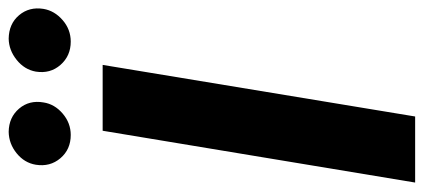

<svg xmlns="http://www.w3.org/2000/svg" viewBox="-290 -696 986 447"><g transform="rotate(-90 203.5 -473.0)"><path d="M275.4 -727.5 155.3 0H1.5L122.1 -727.5ZM112.3 -801.8Q78.6 -801.8 58.1 -825.9Q37.6 -850.1 43 -883.3Q47.4 -909.7 69.6 -927.7Q91.8 -945.8 119.6 -946.3Q153.3 -945.8 173.6 -922.1Q193.8 -898.4 188 -865.2Q184.1 -839.4 162.1 -820.6Q140.1 -801.8 112.3 -801.8ZM329.6 -801.8Q296.4 -801.8 275.4 -825.7Q254.4 -849.6 259.8 -883.3Q264.6 -909.7 287.1 -927.7Q309.6 -945.8 336.4 -946.3Q371.1 -945.8 391.1 -922.1Q411.1 -898.4 405.8 -865.2Q401.4 -839.4 379.6 -820.6Q357.9 -801.8 329.6 -801.8Z"/></g></svg>

Font: Inter Tight
Style: Bold Italic
Weight: 700
Italic angle: -9.39999°
Designer: Rasmus Andersson
Foundry: rsms
Version: Version 3.004